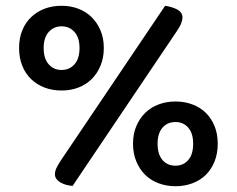

<svg xmlns="http://www.w3.org/2000/svg" viewBox="-20 -636 819 664"><path d="M339 -470Q339 -436 327.5 -408.5Q316 -381 296.5 -362Q277 -343 250.5 -333Q224 -323 193 -323Q161 -323 134.5 -333Q108 -343 88 -362Q68 -381 57 -408.5Q46 -436 46 -470Q46 -504 57 -531Q68 -558 88 -577Q108 -596 134.5 -606Q161 -616 193 -616Q224 -616 250.5 -606Q277 -596 296.5 -577Q316 -558 327.5 -531Q339 -504 339 -470ZM131 -470Q131 -433 148.5 -413.5Q166 -394 193 -394Q220 -394 237.5 -413.5Q255 -433 255 -470Q255 -506 237.5 -525.5Q220 -545 193 -545Q166 -545 148.5 -525.5Q131 -506 131 -470ZM551 -616Q577 -612 594 -602.5Q611 -593 611 -576Q611 -556 592 -529L231 7Q205 5 187.5 -6Q170 -17 170 -33Q170 -44 175 -54.5Q180 -65 189 -79ZM733 -139Q733 -105 722 -77.5Q711 -50 691.5 -31Q672 -12 645 -2Q618 8 587 8Q556 8 529 -2Q502 -12 482.5 -31Q463 -50 451.5 -77.5Q440 -105 440 -139Q440 -173 451.5 -200Q463 -227 482.5 -246Q502 -265 529 -275Q556 -285 587 -285Q618 -285 645 -275Q672 -265 691.5 -246Q711 -227 722 -200Q733 -173 733 -139ZM525 -139Q525 -102 542 -82.5Q559 -63 587 -63Q614 -63 631 -82.5Q648 -102 648 -139Q648 -175 631 -194.5Q614 -214 587 -214Q559 -214 542 -194.5Q525 -175 525 -139Z"/></svg>

Font: Baloo Tammudu 2 Medium
Style: Regular
Weight: 500
Designer: Maithili Shingre, Omkar Shende and Ek Type
Foundry: Ek Type
Version: Version 1.640;hotconv 1.0.111;makeotfexe 2.5.65597; ttfautoh